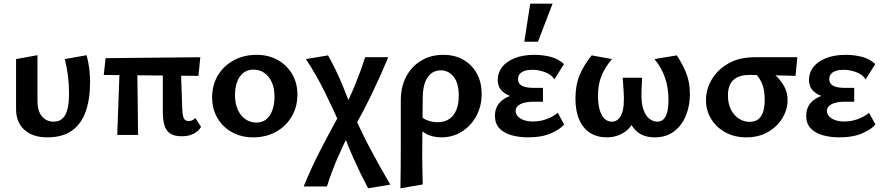

<svg xmlns="http://www.w3.org/2000/svg" viewBox="-20 -731 4779 1040"><path d="M236 13Q157 13 112 -28Q67 -69 67 -140V-411L183 -432V-182Q183 -130 207 -101Q231 -72 271 -72Q300 -72 318.5 -89Q337 -106 345.5 -140.5Q354 -175 354 -227Q354 -274 348 -321Q342 -368 331 -411L449 -432Q459 -395 463.5 -359Q468 -323 468 -288Q468 -194 444 -126.5Q420 -59 369 -23Q318 13 236 13Z M615 0 630 -411H723L728 0ZM542 -325 552 -416 1065 -421 1055 -320ZM862 -127V-411H958L967 -146Q968 -117 972 -101.5Q976 -86 983.5 -80.5Q991 -75 1002 -75Q1012 -75 1021.5 -79.5Q1031 -84 1038 -92L1069 -44Q1060 -28 1045.5 -17Q1031 -6 1011 0.5Q991 7 964 7Q922 7 900 -9Q878 -25 870 -55Q862 -85 862 -127Z M1351 13Q1287 13 1236.5 -15Q1186 -43 1157.5 -92Q1129 -141 1129 -203Q1129 -271 1160.5 -323Q1192 -375 1246.5 -404.5Q1301 -434 1370 -434Q1434 -434 1483.5 -406.5Q1533 -379 1562 -330.5Q1591 -282 1591 -219Q1591 -152 1560 -99.5Q1529 -47 1475 -17Q1421 13 1351 13ZM1368 -67Q1403 -67 1425 -87Q1447 -107 1457 -139Q1467 -171 1467 -206Q1467 -254 1451.5 -287Q1436 -320 1410.5 -337Q1385 -354 1353 -354Q1319 -354 1296.5 -335Q1274 -316 1263.5 -285Q1253 -254 1253 -217Q1253 -169 1268.5 -135.5Q1284 -102 1310.5 -84.5Q1337 -67 1368 -67Z M1974 289Q1931 208 1895 127Q1859 46 1831 -35Q1789 -131 1742 -227Q1695 -323 1637 -411L1757 -431Q1799 -356 1832.5 -276Q1866 -196 1892 -121Q1936 -18 1985 74Q2034 166 2094 269ZM1625 279Q1666 178 1715.5 82Q1765 -14 1821 -115L1881 -29Q1841 50 1808.5 124.5Q1776 199 1751 279ZM1894 -32 1833 -120Q1872 -195 1903 -270.5Q1934 -346 1958 -421H2083Q2043 -324 1996 -226.5Q1949 -129 1894 -32Z M2149 289Q2150 227 2150.5 165.5Q2151 104 2151 44Q2151 -16 2151 -74Q2151 -132 2151 -187Q2151 -262 2181 -317.5Q2211 -373 2263 -403.5Q2315 -434 2381 -434Q2444 -434 2490.5 -407Q2537 -380 2563 -332.5Q2589 -285 2589 -222Q2589 -156 2560 -102.5Q2531 -49 2481.5 -18Q2432 13 2371 13Q2320 13 2283 -9Q2246 -31 2232 -67L2260 -102Q2274 -86 2300 -77.5Q2326 -69 2350 -69Q2388 -69 2413.5 -86.5Q2439 -104 2452 -136Q2465 -168 2465 -212Q2465 -280 2437.5 -315Q2410 -350 2367 -350Q2337 -350 2315.5 -333Q2294 -316 2282.5 -285Q2271 -254 2270 -210Q2269 -134 2268.5 -76.5Q2268 -19 2267.5 26.5Q2267 72 2267 111Q2267 150 2268 187.5Q2269 225 2270 268Z M2839 13Q2792 13 2751 1.5Q2710 -10 2685.5 -35.5Q2661 -61 2661 -104Q2661 -166 2715 -198Q2769 -230 2857 -230V-194Q2809 -194 2768 -203.5Q2727 -213 2701.5 -236Q2676 -259 2676 -299Q2676 -337 2699.5 -367.5Q2723 -398 2768 -416Q2813 -434 2875 -434Q2919 -434 2961.5 -423.5Q3004 -413 3035 -384L2983 -301Q2967 -327 2932.5 -340Q2898 -353 2863 -353Q2839 -353 2821.5 -347Q2804 -341 2795 -330Q2786 -319 2786 -302Q2786 -278 2807 -266.5Q2828 -255 2871 -255H2921V-180H2871Q2823 -180 2798 -166.5Q2773 -153 2773 -130Q2773 -115 2784 -102Q2795 -89 2816 -81Q2837 -73 2867 -73Q2906 -73 2941 -86Q2976 -99 3001 -120L3036 -57Q3016 -32 2966 -9.5Q2916 13 2839 13ZM2820 -505 2852 -711H2973L2894 -505Z M3267 13Q3214 13 3176 -11.5Q3138 -36 3117.5 -83Q3097 -130 3097 -197Q3097 -270 3119.5 -324Q3142 -378 3185 -431L3295 -411Q3258 -368 3238.5 -321Q3219 -274 3219 -211Q3219 -173 3227 -141Q3235 -109 3252 -90.5Q3269 -72 3294 -72Q3329 -72 3346.5 -111Q3364 -150 3358 -238L3353 -310H3458L3455 -244Q3452 -175 3465 -138Q3478 -101 3499 -86.5Q3520 -72 3540 -72Q3562 -72 3575.5 -86.5Q3589 -101 3595 -127.5Q3601 -154 3601 -190Q3601 -254 3582.5 -309Q3564 -364 3525 -411L3646 -431Q3675 -388 3696 -337.5Q3717 -287 3717 -220Q3717 -159 3695.5 -105.5Q3674 -52 3631.5 -19.5Q3589 13 3526 13Q3465 13 3428 -20.5Q3391 -54 3383 -106H3426Q3406 -44 3363 -15.5Q3320 13 3267 13Z M4022 13Q3959 13 3909.5 -14Q3860 -41 3832 -87Q3804 -133 3804 -189Q3804 -247 3835 -300Q3866 -353 3925 -387Q3984 -421 4068 -421H4299L4289 -320Q4228 -322 4170.5 -323.5Q4113 -325 4039 -325Q3981 -325 3952 -297.5Q3923 -270 3923 -214Q3923 -170 3939 -138Q3955 -106 3982 -88.5Q4009 -71 4041 -71Q4070 -71 4088 -85.5Q4106 -100 4114 -127Q4122 -154 4122 -191Q4122 -232 4113.5 -261Q4105 -290 4089.5 -311.5Q4074 -333 4053 -349L4141 -358Q4163 -341 4187 -317Q4211 -293 4228.5 -261.5Q4246 -230 4246 -188Q4246 -138 4218 -91.5Q4190 -45 4140 -16Q4090 13 4022 13Z M4525 13Q4478 13 4437 1.5Q4396 -10 4371.5 -35.5Q4347 -61 4347 -104Q4347 -166 4401 -198Q4455 -230 4543 -230V-194Q4495 -194 4454 -203.5Q4413 -213 4387.5 -236Q4362 -259 4362 -299Q4362 -337 4385.5 -367.5Q4409 -398 4454 -416Q4499 -434 4561 -434Q4605 -434 4647.5 -423.5Q4690 -413 4721 -384L4669 -301Q4653 -327 4618.5 -340Q4584 -353 4549 -353Q4525 -353 4507.5 -347Q4490 -341 4481 -330Q4472 -319 4472 -302Q4472 -278 4493 -266.5Q4514 -255 4557 -255H4607V-180H4557Q4509 -180 4484 -166.5Q4459 -153 4459 -130Q4459 -115 4470 -102Q4481 -89 4502 -81Q4523 -73 4553 -73Q4592 -73 4627 -86Q4662 -99 4687 -120L4722 -57Q4702 -32 4652 -9.5Q4602 13 4525 13Z"/></svg>

Font: Ysabeau Office
Style: Bold
Weight: 700
Designer: Christian Thalmann (Catharsis Fonts)
Version: Version 2.001;gftools[0.9.30]; featfreeze: tnum,lnum,ss02